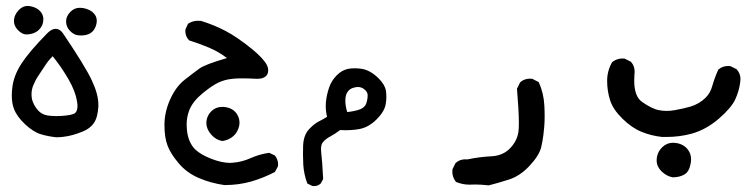

<svg xmlns="http://www.w3.org/2000/svg" viewBox="-20 -295 2540 651"><path d="M20 28.8Q20 17.1 21.5 3.9Q25.9 -38.1 52.7 -79.3Q79.6 -120.6 140.6 -182.6Q155.3 -197.3 168.9 -197.3Q183.1 -197.3 193.8 -181.6Q268.6 -70.8 291 -23.2Q313.5 24.4 313.5 59.6Q313.5 63 313.5 66.9Q311 104.5 297.9 122.8Q284.7 141.1 261.7 150.4Q225.6 165.5 194.8 168.9Q183.1 170.4 170.9 170.4H170.4Q142.6 167.5 117.7 159.9Q92.8 152.3 64.7 126Q36.6 99.6 26.9 72.8Q20 54.2 20 28.8ZM110.8 81.1Q121.1 91.3 134.8 95Q148.4 98.6 170.4 98.6Q178.7 98.6 187.5 98.1Q220.7 96.2 233.4 89.4Q242.7 82.5 242.7 64.5Q242.7 57.6 241.2 48.8Q235.8 14.6 212.6 -25.6Q189.5 -65.9 158.7 -104.5Q143.6 -89.4 133.1 -73Q122.6 -56.6 113.8 -43.9Q105 -31.2 100.6 -22.5Q96.2 -13.7 92.3 -4.4Q86.9 9.8 86.9 24.4Q86.9 39.1 91.3 50.3Q95.7 61.5 101.1 69.1Q106.4 76.7 110.8 81.1ZM204.1 -221.7Q204.1 -241.2 220.7 -256.8Q233.4 -268.6 251 -268.6Q256.8 -268.6 262.7 -267.6Q287.1 -262.7 298.8 -249Q308.1 -238.8 308.1 -224.6Q308.1 -214.4 303.7 -203.6Q292 -174.8 255.4 -174.8Q243.7 -174.8 237.8 -176.8Q225.6 -181.2 216.8 -190.9Q204.1 -204.6 204.1 -221.7ZM27.3 -223.6Q27.3 -244.1 44.9 -262.2Q57.6 -274.9 74.2 -274.9Q78.6 -274.9 83.5 -273.9Q105.5 -269.5 117.2 -255.9Q127 -244.6 127 -230Q127 -209 112.8 -194.8L107.4 -189.9Q91.8 -178.2 68.4 -178.2Q54.7 -178.7 40 -193.8Q27.3 -207.5 27.3 -223.6Z M749.5 -98.1Q722.2 -119.1 690.2 -132.8Q658.2 -146.5 621.1 -158.2Q608.4 -171.9 608.4 -189.5Q608.4 -194.8 609.4 -196.8L617.7 -214.8L619.1 -215.3Q633.3 -224.6 651.4 -224.6Q658.7 -224.6 661.6 -224.1Q705.1 -210.9 744.6 -190.2Q784.2 -169.4 835 -128.4Q874.5 -95.7 885.3 -73.7Q888.7 -66.4 889.2 -60.1Q889.2 -58.6 889.2 -55.2Q889.2 -51.8 887.7 -46.4Q886.2 -41 881.8 -37.1Q872.6 -27.8 853 -27.8Q851.6 -27.8 850.6 -27.8H850.1Q794.9 -30.8 767.8 -27.8Q740.7 -24.9 719.7 -14.6Q698.2 -4.4 665.5 22.5Q633.3 49.3 621.6 79.1Q612.8 102.1 612.8 128.4Q612.8 137.2 613.8 146Q618.2 187.5 641.1 210.9Q659.7 229 695.8 243.2Q731.9 257.3 760.3 257.3Q764.6 257.3 768.6 256.8Q800.3 254.4 829.6 241.2Q858.9 228 892.6 223.1L911.6 231.9L912.6 232.9Q922.9 246.1 922.9 262.2Q922.9 265.1 922.4 269L912.1 288.1Q873 308.6 831.1 320.6Q789.1 332.5 741.2 332.5H740.7Q693.8 325.7 654.3 308.6Q613.8 291.5 586.2 259Q558.6 226.6 548.3 199.2Q537.6 171.9 537.6 128.4Q537.6 85 557.1 41.7Q576.7 -1.5 606 -24.4Q635.3 -47.4 655.8 -62.3Q676.3 -77.1 749.5 -98.1ZM679.7 122.6Q679.7 98.6 697.8 81.1Q711.9 67.4 733.9 67.4Q737.8 67.4 742.2 67.9Q769.5 71.3 782.7 90.8Q792 105 792 120.1Q792 126 791 131.8Q786.1 153.3 771.2 166.5Q756.3 179.7 734.4 183.1Q711.9 179.7 695.8 160.9Q679.7 142.1 679.7 122.6Z M1008.3 263.2Q1007.3 244.6 1007.3 228Q1007.3 211.4 1007.8 198.7Q1008.3 186 1010.7 176.3Q1015.6 156.2 1027.8 143.1Q1045.4 124.5 1062 116.2Q1075.7 109.4 1088.9 101.1Q1084.5 82.5 1084.5 64.9Q1084.5 58.1 1085 51.8Q1087.4 27.3 1095.2 3.9Q1103 -21 1122.1 -40Q1139.2 -57.1 1160.2 -61.5Q1170.9 -63.5 1182.6 -63.5Q1194.3 -63.5 1207.5 -61.5Q1236.8 -56.2 1264.2 -28.8Q1285.6 -7.3 1288.6 13.2Q1290 22.9 1290 34.2Q1290 45.4 1287.6 59.1Q1283.2 83.5 1257.1 109.6Q1231 135.7 1200.7 142.1Q1178.7 146.5 1150.9 146.5Q1142.6 146.5 1133.3 146Q1117.2 158.2 1100.1 167.5Q1083.5 176.3 1074.7 187.5Q1068.4 194.8 1068.4 210.9Q1068.4 216.8 1069.3 224.1Q1072.8 252.4 1075.7 312L1067.9 326.7Q1058.6 335.9 1045.4 335.9Q1039.6 335.9 1037.6 335L1022 327.1Q1010.3 295.9 1008.3 263.2ZM1226.6 27.8Q1226.6 16.1 1213.9 6.8Q1205.1 0 1193.4 0Q1187 0 1180.7 2Q1160.6 6.3 1153.3 27.3Q1150.9 35.6 1150.9 46.4Q1150.9 63 1157.2 85Q1184.6 82 1202.1 75.2Q1217.3 68.4 1221.7 56.2Q1226.6 41.5 1226.6 27.8Z M1591.8 330.6 1571.3 331.1Q1548.8 331.1 1525.9 321.8Q1518.6 312 1516.1 303.2Q1513.7 294.4 1513.7 288.8Q1513.7 283.2 1514.2 278.8L1524.9 257.3L1525.9 256.8Q1539.1 245.1 1558.6 245.1Q1561 245.1 1564 245.6Q1606 236.8 1646.5 234.9Q1685.1 232.9 1709.2 208Q1733.4 183.1 1737.8 151.9Q1739.3 141.6 1739.3 122.1Q1739.3 82.5 1732.9 5.9L1743.7 -16.1L1744.6 -16.6Q1757.8 -28.3 1777.3 -28.3Q1780.3 -28.3 1784.7 -27.8L1806.6 -16.6Q1823.7 21 1825.7 63Q1826.7 79.6 1826.7 99.4Q1826.7 119.1 1825.2 136Q1823.7 152.8 1822.3 163.6Q1819.3 186 1814.9 204.6Q1807.6 232.9 1775.4 267.3Q1743.2 301.8 1705.8 313.7Q1668.5 325.7 1637.2 333.5Q1611.3 330.6 1591.8 330.6Z M2206.5 249Q2206.5 222.2 2226.6 203.1Q2241.7 189 2262.2 189Q2267.6 189 2272.9 189.9Q2299.8 194.3 2313.5 213.9Q2323.2 227.5 2323.2 245.6Q2323.2 252.4 2321.3 261.7Q2316.4 287.6 2300 296.9Q2283.7 306.2 2260.7 306.2H2260.3Q2238.8 301.8 2222.7 285.6Q2206.5 269.5 2206.5 249ZM2055.7 -84.5Q2071.3 -96.7 2090.8 -96.7Q2093.8 -96.7 2098.1 -96.2L2119.6 -85.4L2120.1 -84.5Q2131.8 -71.3 2131.8 -51.8Q2131.8 -48.8 2131.1 -41Q2130.4 -33.2 2130.4 -22Q2130.4 31.7 2156.7 50.3Q2190.4 74.2 2214.8 78.6Q2239.3 83.5 2267.3 78.6Q2295.4 73.7 2321.3 66.4Q2351.6 57.1 2372.6 36.1Q2388.7 20 2395 -3.4Q2403.3 -32.2 2415.5 -59.1L2416.5 -59.6Q2429.7 -71.3 2449.2 -71.3Q2452.1 -71.3 2456.5 -70.8L2478 -60.1L2478.5 -59.1Q2490.7 -45.4 2490.7 -26.9Q2490.7 -21.5 2489.7 -15.6Q2485.8 14.2 2472.7 42.5Q2459.5 70.8 2417.5 107.2Q2375.5 143.6 2327.1 157.7Q2285.2 169.4 2238.8 169.4Q2228.5 169.4 2225.1 169.4Q2189 165.5 2156.2 152.3Q2123 139.2 2090.8 107.7Q2058.6 76.2 2048.6 44.9Q2038.6 13.7 2038.6 -20.8Q2038.6 -55.2 2055.7 -84.5Z"/></svg>

Font: Bakudai
Style: Medium
Weight: 500
Version: Version 1.48